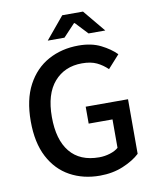

<svg xmlns="http://www.w3.org/2000/svg" viewBox="-92 -905 805 988"><g transform="rotate(-10 310.5 -410.5)"><path d="M350.1 12.2Q263.2 12.2 194.6 -25.4Q126 -63 86.7 -137.9Q47.4 -212.9 47.4 -324.7Q47.4 -438 87.9 -513.9Q128.4 -589.8 198.5 -628.2Q268.6 -666.5 356.9 -666.5Q424.3 -666.5 472.4 -642.3Q520.5 -618.2 551.3 -586.9L490.7 -519.5Q465.8 -543.9 435.1 -558.6Q404.3 -573.2 358.4 -573.2Q267.6 -573.2 212.9 -510.5Q158.2 -447.8 158.2 -327.6Q158.2 -209 210.2 -145.3Q262.2 -81.5 362.8 -81.5Q391.6 -81.5 419.2 -90.1Q446.8 -98.6 463.4 -113.3V-261.7H338.9V-350.1H560.1V-64.9Q526.9 -33.7 471.9 -10.7Q417 12.2 350.1 12.2ZM205.6 -718.8 301.8 -834.5H410.2L506.3 -718.8H418.9L357.9 -783.7H354L293 -718.8Z"/></g></svg>

Font: Varta Light
Style: Bold
Weight: 700
Version: Version 1.004